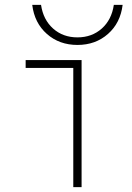

<svg xmlns="http://www.w3.org/2000/svg" viewBox="-20 -766 540 786"><path d="M280 0V-488H85V-520H314V0ZM297 -582Q223 -582 172 -627Q121 -672 112 -746H148Q157 -685 197.5 -649Q238 -613 297 -613Q356 -613 396.5 -649Q437 -685 446 -746H482Q473 -672 422 -627Q371 -582 297 -582Z"/></svg>

Font: M PLUS 1 Code ExtraLight
Style: Regular
Weight: 250
Designer: Coji Morishita
Foundry: UNDERFOREST DESIGN
Version: Version 1.002